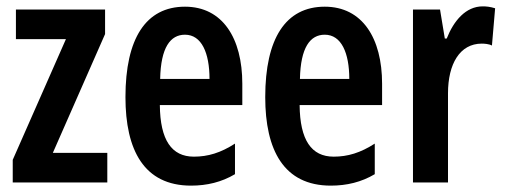

<svg xmlns="http://www.w3.org/2000/svg" viewBox="-20 -639 1589 603"><path d="M317 -66V-159H146L310 -532V-609H30V-516H187L20 -137V-66Z M561 -618C438 -618 374 -518 374 -334C374 -168 432 -56 580 -56C630 -56 676 -67 718 -92V-188C673 -159 633 -147 589 -147C519 -147 483 -199 482 -309H741V-376C741 -519 679 -618 561 -618ZM561 -530C613 -530 638 -473 638 -391H483C485 -490 515 -530 561 -530Z M1000 -618C877 -618 813 -518 813 -334C813 -168 871 -56 1019 -56C1069 -56 1115 -67 1157 -92V-188C1112 -159 1072 -147 1028 -147C958 -147 922 -199 921 -309H1180V-376C1180 -519 1118 -618 1000 -618ZM1000 -530C1052 -530 1077 -473 1077 -391H922C924 -490 954 -530 1000 -530Z M1496 -619C1443 -619 1405 -574 1383 -518H1377L1362 -609H1277V-66H1387V-346C1387 -438 1424 -502 1493 -502C1501 -502 1516 -501 1525 -496L1535 -613C1519 -618 1507 -619 1496 -619Z"/></svg>

Font: Noto Sans Malayalam UI ExtraCondensed SemiBold
Style: Regular
Weight: 600
Width: 2
Designer: Jelle Bosma - Monotype Design Team
Foundry: Monotype Imaging Inc.
Version: Version 2.104